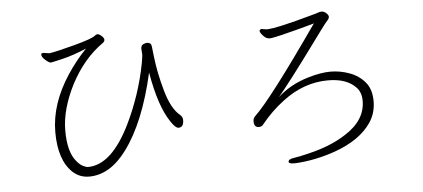

<svg xmlns="http://www.w3.org/2000/svg" viewBox="-50 -820 2100 954"><g transform="rotate(-5 1000.0 -343.5)"><path d="M850 -236Q850 -200 824 -200Q809 -200 786 -235Q731 -316 702 -486Q647 -242 548 -109Q465 3 361 3Q314 3 280 -28Q212 -91 212 -231.5Q212 -372 305 -513Q348 -578 400 -632Q334 -604 279 -591Q224 -578 220 -578Q212 -578 194 -593.5Q176 -609 176 -621Q176 -629 187 -629L215 -625H219Q253 -630 343.5 -654Q434 -678 451 -693Q456 -698 463.5 -698Q471 -698 483 -687.5Q495 -677 495 -668Q495 -659 485 -652Q388 -584 324 -462Q262 -340 262 -234.5Q262 -129 302 -81Q318 -61 334 -53Q350 -45 359 -45Q477 -45 572 -240Q640 -380 670 -535Q676 -569 676 -579L674 -607Q674 -623 685 -628.5Q696 -634 704 -634Q725 -634 727 -614Q729 -597 733 -562Q742 -481 768 -389.5Q794 -298 837 -263Q850 -252 850 -236Z M1276 -653 1303 -649Q1350 -649 1532 -700Q1556 -706 1564 -709.5Q1572 -713 1583 -713Q1594 -713 1605 -703Q1616 -693 1616 -684.5Q1616 -676 1607 -666.5Q1598 -657 1576.5 -628Q1555 -599 1525 -558Q1397 -383 1334 -308Q1397 -366 1488 -393Q1552 -412 1600 -412Q1648 -412 1694.5 -395Q1741 -378 1771 -342.5Q1801 -307 1801 -247.5Q1801 -188 1770 -142Q1715 -60 1586 -14Q1485 21 1389 26H1379Q1354 26 1354 16Q1354 3 1382.5 -1Q1411 -5 1455 -16Q1567 -42 1644 -92Q1747 -157 1747 -254Q1747 -295 1724 -320Q1678 -370 1584 -370Q1464 -370 1358 -290Q1294 -242 1243 -178Q1236 -169 1222 -169Q1198 -169 1198 -200Q1198 -214 1208 -224Q1290 -301 1539 -658Q1529 -655 1505 -648.5Q1481 -642 1451.5 -634Q1422 -626 1374.5 -614.5Q1327 -603 1314 -603Q1301 -603 1290.5 -611.5Q1280 -620 1273.5 -629.5Q1267 -639 1267 -643Q1267 -647 1270.5 -650Q1274 -653 1276 -653Z"/></g></svg>

Font: LXGW WenKai Lite Light
Style: Regular
Weight: 300
Designer: LXGW / Fontworks Inc.
Foundry: LXGW / Fontworks Inc.
Version: Version 1.511; March 25, 2025